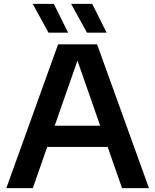

<svg xmlns="http://www.w3.org/2000/svg" viewBox="-20 -968 798 988"><path d="M12.5 0 279 -740H479.5L746.5 0H608L534 -212H223L149 0ZM261.5 -321H495.5L378.5 -656ZM427.5 -800 346 -948H454.5L528.5 -800ZM229.5 -800 148.5 -948H257L330.5 -800Z"/></svg>

Font: Encode Sans SemiExpanded SemiExpanded SemiBold
Style: Regular
Weight: 600
Width: 6
Designer: Multiple Designers
Foundry: Impallari Type
Version: Version 3.000; ttfautohint (v1.8.3) -l 8 -r 50 -G 200 -x 14 